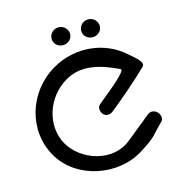

<svg xmlns="http://www.w3.org/2000/svg" viewBox="-107 -822 888 923"><g transform="rotate(-15 337.5 -360.0)"><path d="M626.4 -156.8C637.1 -167.3 633.9 -191.6 617.9 -205C601.8 -218.4 584.1 -215.6 572.5 -206.2L449.9 -107C352.6 -28.3 204 -78.9 148.2 -175.5C92.5 -272.1 131.4 -408.4 239.8 -471C327.7 -521.7 421.5 -488.4 501.9 -450.4C525.5 -439.2 388.9 -336 361.9 -312C350.6 -302 349.7 -282 362.6 -265.6C375.5 -249.1 398 -252.8 409.9 -262C477.7 -316.2 543.4 -372.8 605.9 -433C628.9 -454 576.7 -489.8 555.9 -508.8C462.8 -593.9 317.8 -611.3 198.6 -542.4C52.6 -458.1 -0.7 -276 80.1 -136.1C160.8 3.7 360.9 40.4 491.2 -40.6C579.7 -95.6 563.6 -95 626.4 -156.8ZM265 -633C290 -633 311.2 -651.8 311.2 -676.8C311.2 -701.8 290 -721.8 265 -721.8C240 -721.8 218.8 -701.8 218.8 -676.8C218.8 -651.8 240 -633 265 -633ZM412.5 -633C437.5 -633 458.8 -651.8 458.8 -676.8C458.8 -701.8 437.5 -721.8 412.5 -721.8C387.5 -721.8 366.2 -701.8 366.2 -676.8C366.2 -651.8 387.5 -633 412.5 -633Z"/></g></svg>

Font: Hi.
Style: Regular
Weight: 400
Designer: Mew Too, Robert Jablonski
Foundry: Cannot Into Space Fonts
Version: Version 1.996